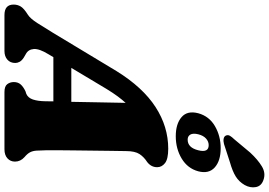

<svg xmlns="http://www.w3.org/2000/svg" viewBox="-214 -988 1177 840"><g transform="rotate(90 374.0 -568.5)"><path d="M191.5 -192Q167 -152 169 -128Q171 -104 191 -93.5L206.5 -84.5Q219.5 -76 224.8 -66.5Q230 -57 230 -47.5Q230 -25.5 215.5 -12.8Q201 0 177.5 0H20.5Q-25.5 0 -25.5 -40Q-25.5 -57 -17.2 -71Q-9 -85 19 -102.5Q35.5 -113 55 -143.2Q74.5 -173.5 96 -209L266 -491Q337 -605.5 422.8 -661Q508.5 -716.5 605 -716.5Q650 -716.5 668 -702.5Q686 -688.5 686 -668Q686 -642 663.5 -624.5Q641.5 -610.5 628.5 -590.8Q615.5 -571 615.5 -531.5Q615 -505 614.5 -466.5Q614 -428 613.5 -385Q613 -342 612.5 -301Q612 -260 611.8 -228Q611.5 -196 612 -181Q612.5 -156.5 613.5 -140.5Q614.5 -124.5 620.5 -112.5Q626.5 -100.5 642 -87.5Q661.5 -70 661.5 -46Q661.5 -26 647.2 -13Q633 0 607.5 0H357.5Q332 0 322.8 -12.2Q313.5 -24.5 313.5 -41Q313.5 -59 323.8 -70.8Q334 -82.5 354 -92L365 -95.5Q382.5 -103 389.8 -124.5Q397 -146 397.5 -178.5Q397.5 -192.5 398 -214H204.5ZM343 -445.5 251.5 -292.5H400Q401 -348.5 402.2 -411.8Q403.5 -475 404.5 -530Q391.5 -516 376.2 -495.5Q361 -475 343 -445.5ZM622 -1075Q653 -1108.5 682.5 -1126.2Q712 -1144 742 -1133Q768.5 -1124 773 -1099.8Q777.5 -1075.5 764 -1051Q749.5 -1026 726.5 -1011.8Q703.5 -997.5 664.5 -986.5L584.5 -960.5Q571.5 -957 561.2 -959Q551 -961 547.5 -969Q543.5 -978 549 -987Q554.5 -996 563.5 -1005ZM550.5 -749.5Q496.5 -749.5 467 -774.8Q437.5 -800 450 -848Q463 -895.5 506.2 -920.8Q549.5 -946 603 -946Q658 -946 687 -920Q716 -894 704 -848Q691.5 -801.5 648.5 -775.5Q605.5 -749.5 550.5 -749.5ZM589.5 -893.5Q573.5 -893.5 560.5 -881.8Q547.5 -870 542 -848Q536.5 -825.5 543.2 -813.5Q550 -801.5 565.5 -801.5Q600.5 -801.5 612 -848Q623.5 -893.5 589.5 -893.5Z"/></g></svg>

Font: Fraunces 9pt Soft Black
Style: Italic
Weight: 900
Italic angle: -16°
Version: Version 1.000;[b76b70a41]